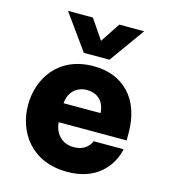

<svg xmlns="http://www.w3.org/2000/svg" viewBox="-116 -867 852 969"><g transform="rotate(15 310.5 -383.0)"><path d="M385 -592 517 -776H387L319 -673L249 -776H119L251 -592ZM324 10C543 10 571 -174 571 -174H414C414 -174 398 -119 324 -119C259 -119 223 -166 219 -221H574V-261C574 -439 470 -540 318 -540C130 -540 47 -400 47 -266C47 -128 134 10 324 10ZM218 -320C223 -382 264 -415 315 -415C369 -415 408 -383 411 -320Z"/></g></svg>

Font: Be Vietnam Pro ExtraBold
Style: Regular
Weight: 800
Designer: Lam Bao, Tony Le, Vietanh Nguyen
Foundry: Yellow Type Foundry
Version: Version 1.002